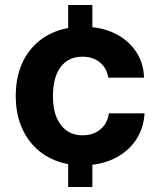

<svg xmlns="http://www.w3.org/2000/svg" viewBox="-20 -749 640 769"><path d="M310 -87Q249 -87 200 -107Q151 -127 116 -163.5Q81 -200 62 -251Q43 -302 43 -365Q43 -449 76.5 -511.5Q110 -574 171 -608Q232 -642 314 -642Q383 -642 437 -616.5Q491 -591 523 -545Q555 -499 557 -438H414Q409 -466 394.5 -484.5Q380 -503 358.5 -512.5Q337 -522 311 -522Q281 -522 259 -511Q237 -500 222 -479.5Q207 -459 199.5 -430Q192 -401 192 -364Q192 -312 207 -277.5Q222 -243 248.5 -225Q275 -207 310 -207Q341 -207 363.5 -218.5Q386 -230 399.5 -250Q413 -270 416 -295H559Q555 -232 522.5 -185.5Q490 -139 435.5 -113Q381 -87 310 -87ZM253 0V-152H350V0ZM253 -572V-729H350V-572Z"/></svg>

Font: Mona Sans ExtraLight
Style: Bold
Weight: 700
Version: Version 2.000